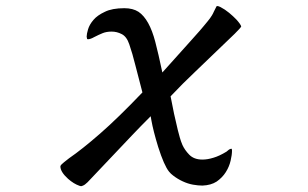

<svg xmlns="http://www.w3.org/2000/svg" viewBox="-20 -495 1040 649"><path d="M795.4 -404.3Q795.4 -404.3 795.4 -404.3ZM714.4 -474.6Q712.9 -474.6 711.9 -473.6Q706.5 -463.9 703.1 -456.1Q699.7 -448.2 696.3 -442.9Q690.4 -433.1 682.4 -423.6Q674.3 -414.1 668 -406.2Q661.6 -398.4 654.3 -390.1Q639.6 -373.5 622.6 -354.5L528.8 -250Q515.1 -314.9 504.9 -353.5Q484.9 -430.2 448.2 -455.1Q429.2 -467.3 400.4 -467.3Q358.9 -467.3 334.5 -455.1Q309.1 -443.4 295.7 -427.5Q282.2 -411.6 277.6 -395.8Q272.9 -379.9 272.9 -371.1L274.4 -363.3Q275.9 -362.3 276.9 -362.3Q285.6 -362.3 298.3 -369.6Q314.5 -377.9 327.4 -383.1Q340.3 -388.2 357.4 -388.2Q375 -388.2 391.1 -379.9Q408.2 -371.6 417 -345.2Q427.7 -314.5 437.7 -273.9Q447.8 -233.4 461.4 -182.6Q378.9 -96.2 318.1 -43.2Q257.3 9.8 213.4 40Q191.9 56.6 188 60.8Q184.1 64.9 184.1 67.4Q184.1 85.9 210 109.4Q229.5 126.5 248 132.8Q252 134.3 254.2 134.3Q256.3 134.3 259.3 132.8Q266.6 130.4 275.9 121.1L426.8 -38.1Q453.6 -66.4 489.3 -102.1L491.7 -88.4Q498 -52.7 514.6 1.5Q534.7 64.5 551.3 85Q557.1 92.3 564.9 98.1Q580.1 109.9 597.4 117.9Q614.7 126 632.3 129.2Q649.9 132.3 664.1 132.3Q692.9 131.3 712.4 118.7Q731.9 105 743.2 86.9Q754.9 68.4 759.5 48.3Q764.2 28.3 764.2 14.6Q764.2 10.3 763.2 8.3Q762.7 7.8 762.2 7.8Q757.8 7.8 753.4 11.2Q749 14.6 745.6 17.6Q721.7 32.2 701.7 38.1Q681.6 44.4 664.1 44.4Q635.7 44.4 619.6 27.8Q604.5 12.2 596.7 -4.9Q591.3 -17.6 587.9 -29.8Q584.5 -42 581.1 -55.2Q567.9 -108.4 556.6 -169.4Q597.2 -212.4 639.6 -252.4Q761.7 -369.1 773.4 -380.9Q792.5 -399.9 795.4 -405.3Q793.9 -412.6 778.8 -429.2Q768.6 -439.9 754.4 -451.7Q740.2 -463.4 725.1 -471.2Q718.3 -474.6 714.4 -474.6Z"/></svg>

Font: Bakudai
Style: ExtraLight
Weight: 200
Version: Version 1.48